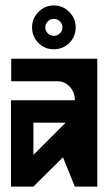

<svg xmlns="http://www.w3.org/2000/svg" viewBox="-20 -690 400 710"><path d="M201.2 -566.4Q210.9 -575.2 210.9 -588.9Q210.9 -601.6 201.2 -611.3Q192.4 -620.1 178.7 -620.1Q166 -620.1 157.2 -611.3Q147.5 -601.6 147.5 -588.9Q147.5 -575.2 157.2 -566.4Q166 -557.6 178.7 -557.6Q192.4 -557.6 201.2 -566.4ZM236.3 -645.5Q259.8 -622.1 259.8 -588.9Q259.8 -554.7 236.3 -531.2Q212.9 -507.8 178.7 -507.8Q145.5 -507.8 122.1 -531.2Q98.6 -554.7 98.6 -588.9Q98.6 -622.1 122.1 -645.5Q145.5 -669.9 178.7 -669.9Q212.9 -669.9 236.3 -645.5ZM222.7 -236.3H103.5V-117.2ZM339.8 -472.7V0H256.8L212.9 -108.4Q176.8 -72.3 103.5 0H20.5V-319.3H256.8V-320.3Q256.8 -348.6 238.3 -369.1Q218.8 -389.6 192.4 -389.6H21.5V-472.7Z"/></svg>

Font: mr_KirucoupageG
Style: Regular
Weight: 400
Designer: Jan Henkel
Version: Version 1.00 May 25, 2020, initial release